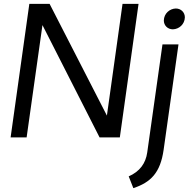

<svg xmlns="http://www.w3.org/2000/svg" viewBox="-20 -712 978 995"><path d="M938 -622C938 -648 918 -668 891 -668C859 -667 830 -642 829 -606C829 -580 849 -560 876 -560C908 -561 937 -586 938 -622ZM743 78C735 135 704 177 647 202L671 263C761 233 811 184 828 64L905 -482H822ZM132 -692 35 0H118L200 -582L496 0H601L698 -692H615L534 -113L237 -692Z"/></svg>

Font: Cantarell
Style: Oblique
Weight: 400
Italic angle: -8°
Designer: Dave Crossland
Version: Version 0.024